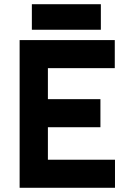

<svg xmlns="http://www.w3.org/2000/svg" viewBox="-20 -890 628 910"><path d="M131 -749H458V-870H131ZM73 0H525V-133H207V-287H456V-420H207V-567H524V-700H73Z"/></svg>

Font: Unageo
Style: Bold
Weight: 700
Designer: Richard Sepsi
Foundry: Richard Sepsi
Version: Version 2.000